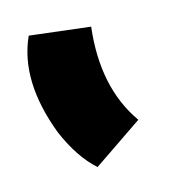

<svg xmlns="http://www.w3.org/2000/svg" viewBox="-20 -539 139 147"><path d="M49.8 -518.6 2 -511.7Q-3.9 -476.6 24.4 -437.5Q39.1 -418.9 54.7 -411.1L85.9 -447.3Q56.6 -471.7 49.8 -518.6Z"/></svg>

Font: Bratas-flat
Style: flat
Weight: 400
Designer: MUHAMMAD YONI
Version: Version 001.000